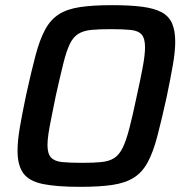

<svg xmlns="http://www.w3.org/2000/svg" viewBox="-20 -716 708 744"><path d="M290 8Q199 8 146 -3Q93 -14 70.5 -44.5Q48 -75 48 -132Q48 -171 57 -223Q66 -275 81 -347Q101 -438 117.5 -500.5Q134 -563 155 -601.5Q176 -640 208 -660.5Q240 -681 290 -688.5Q340 -696 414 -696Q483 -696 530 -690Q577 -684 605.5 -669Q634 -654 646.5 -626Q659 -598 659 -554Q659 -517 650 -465Q641 -413 626 -341Q606 -250 589.5 -187.5Q573 -125 552 -86.5Q531 -48 498.5 -27.5Q466 -7 416 0.5Q366 8 290 8ZM298 -85Q343 -85 373 -88Q403 -91 422.5 -103.5Q442 -116 455.5 -143.5Q469 -171 481.5 -219.5Q494 -268 510 -344Q525 -412 533.5 -458Q542 -504 542 -533Q542 -567 529 -582Q516 -597 486.5 -600Q457 -603 408 -603Q362 -603 332.5 -600Q303 -597 283 -584.5Q263 -572 250 -544.5Q237 -517 225 -468.5Q213 -420 196 -344Q187 -298 179.5 -262Q172 -226 168 -199.5Q164 -173 164 -154Q164 -121 177.5 -106Q191 -91 220.5 -88Q250 -85 298 -85Z"/></svg>

Font: Saira Thin Medium
Style: Italic
Weight: 500
Italic angle: -12°
Version: Version 1.101